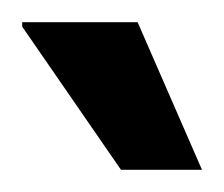

<svg xmlns="http://www.w3.org/2000/svg" viewBox="-20 -744 202 173"><path d="M162 -591H89L0 -720V-724H104Z"/></svg>

Font: Archivo ExtraCondensed
Style: Bold
Weight: 700
Width: 2
Designer: Hector Gatti
Foundry: Omnibus-Type
Version: Version 2.001